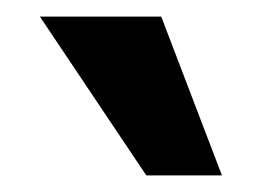

<svg xmlns="http://www.w3.org/2000/svg" viewBox="-20 -861 307 231"><path d="M247 -650H156L28 -841H174Z"/></svg>

Font: Ranchers
Style: Regular
Weight: 400
Designer: Pablo Impallari, Brenda Gallo
Foundry: Pablo Impallari, Brenda Gallo
Version: Version 1.000; ttfautohint (v0.8) -G 200 -r 50